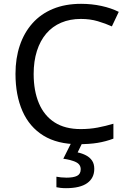

<svg xmlns="http://www.w3.org/2000/svg" viewBox="-20 -744 672 1004"><path d="M403 -645Q346 -645 300 -625.5Q254 -606 222 -568.5Q190 -531 173 -477.5Q156 -424 156 -357Q156 -269 183.5 -204Q211 -139 265.5 -104Q320 -69 402 -69Q449 -69 491 -77Q533 -85 573 -97V-19Q533 -4 490.5 3Q448 10 389 10Q280 10 207 -35Q134 -80 97.5 -163Q61 -246 61 -358Q61 -439 83.5 -506Q106 -573 149.5 -622Q193 -671 257 -697.5Q321 -724 404 -724Q459 -724 510 -713Q561 -702 601 -682L565 -606Q532 -621 491.5 -633Q451 -645 403 -645ZM473 139Q473 187 436 213.5Q399 240 325 240Q310 240 296.5 238.5Q283 237 275 235V180Q284 182 299 183.5Q314 185 328 185Q364 185 383 175.5Q402 166 402 141Q402 115 375.5 103Q349 91 311 86L354 0H412L386 53Q410 58 430 68.5Q450 79 461.5 96Q473 113 473 139Z"/></svg>

Font: Noto Sans Sinhala
Style: Regular
Weight: 400
Designer: Jelle Bosma - Monotype Design Team
Foundry: Monotype Imaging Inc.
Version: Version 2.006